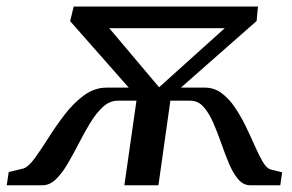

<svg xmlns="http://www.w3.org/2000/svg" viewBox="-79 -552 870 572"><path d="M-59 0 -53 -39.5 -9.5 -50Q5.5 -54.5 24.2 -80.2Q43 -106 65.2 -141.2Q87.5 -176.5 113.8 -210.8Q140 -245 171.2 -268Q202.5 -291 239 -291H304.5L130 -489L140.5 -532.5H689.5L685.5 -489.5L460 -291H531Q559 -291 581.2 -274.5Q603.5 -258 621.2 -231.5Q639 -205 653.5 -175Q668 -145 680.2 -117.2Q692.5 -89.5 703.5 -70.5Q714.5 -51.5 726 -47.5L761.5 -38.5L756 0H667Q646 0 630.5 -18.2Q615 -36.5 603 -65.2Q591 -94 579.8 -126.2Q568.5 -158.5 556 -187Q543.5 -215.5 527.2 -233.8Q511 -252 488 -252H428.5L393 0H291.5L327.5 -252H272Q248 -252 228 -233.8Q208 -215.5 190.5 -187Q173 -158.5 156.5 -126.2Q140 -94 123.2 -65.2Q106.5 -36.5 87.8 -18.2Q69 0 47.5 0ZM395 -292 590.5 -468H246.5Z"/></svg>

Font: Merriweather 72pt
Style: Italic
Weight: 400
Italic angle: -7.8°
Version: Version 2.101